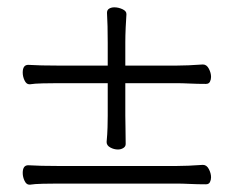

<svg xmlns="http://www.w3.org/2000/svg" viewBox="-20 -519 640 524"><path d="M534 -343Q544 -343 550 -331.5Q556 -320 556 -309Q556 -302 553 -296Q550 -290 542 -290Q519 -290 498 -291Q477 -292 461 -292H322V-204Q322 -190 322.5 -169.5Q323 -149 323 -126Q323 -119 316.5 -115Q310 -111 302 -111Q291 -111 281 -116.5Q271 -122 271 -131V-132Q273 -153 273.5 -172Q274 -191 274 -203V-292H138Q120 -292 97 -291.5Q74 -291 62 -289H60Q52 -289 47 -299.5Q42 -310 42 -321Q42 -342 57 -342Q72 -341 93.5 -340.5Q115 -340 139 -340H274V-402Q274 -426 273.5 -447.5Q273 -469 272 -484Q272 -492 278 -495.5Q284 -499 292 -499Q303 -499 314 -494Q325 -489 325 -481V-479Q324 -467 323 -444Q322 -421 322 -403V-340H462Q491 -340 533 -343ZM534 -69Q544 -69 550 -57.5Q556 -46 556 -35Q556 -28 553 -22Q550 -16 542 -16Q519 -16 498 -17Q477 -18 461 -18H138Q120 -18 97 -17.5Q74 -17 62 -15H60Q52 -15 47 -25.5Q42 -36 42 -47Q42 -68 57 -68Q72 -67 93.5 -66.5Q115 -66 139 -66H462Q491 -66 533 -69Z"/></svg>

Font: Moon Stars Kai T Light
Style: Regular
Weight: 300
Designer: GuiWonder
Version: Version 1.101